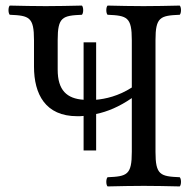

<svg xmlns="http://www.w3.org/2000/svg" viewBox="-20 -667 674 689"><path d="M325 -127V-258C365 -266 408 -284 453 -315V-122C453 -39 436 -34 366 -31C360 -25 360 -4 366 2C405 1 460 0 496 0C532 0 586 1 625 2C631 -4 631 -25 625 -31C555 -34 538 -39 538 -122V-523C538 -606 555 -611 625 -614C631 -620 631 -641 625 -647C587 -646 532 -645 495 -645C459 -645 404 -646 366 -647C360 -641 360 -620 366 -614C436 -611 453 -606 453 -523V-353C405 -322 358 -312 325 -309V-515H280V-309C220 -313 187 -343 187 -417V-523C187 -606 204 -611 274 -614C280 -620 280 -641 274 -647C235 -646 180 -645 144 -645C108 -645 55 -646 15 -647C9 -641 9 -620 15 -614C85 -611 102 -606 102 -523V-428C102 -329 143 -250 257 -250C265 -250 272 -250 280 -251V-127Z"/></svg>

Font: Libertinus Math
Style: Regular
Weight: 400
Designer: Philipp H. Poll, Khaled Hosny
Foundry: Caleb Maclennan
Version: Version 7.050;RELEASE